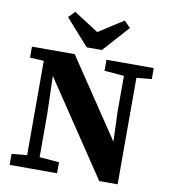

<svg xmlns="http://www.w3.org/2000/svg" viewBox="-95 -966 929 1048"><g transform="rotate(10 370.0 -441.5)"><path d="M450 -596V-657H712V-596L628 -588V2H526L177 -519L183 -310V-70L292 -61V0H29V-61L114 -69V-592L37 -596V-657H274L565 -223L559 -383V-587ZM237 -885 374 -797 511 -885 546 -850 416 -705H332L203 -850Z"/></g></svg>

Font: Source Serif 4 SmText
Style: Bold
Weight: 700
Designer: Frank Grießhammer
Foundry: Adobe
Version: Version 4.005;hotconv 1.1.0;makeotfexe 2.6.0